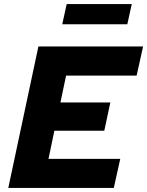

<svg xmlns="http://www.w3.org/2000/svg" viewBox="-20 -930 728 950"><path d="M21 0 170 -700H688L656 -556H307L279 -423H526L496 -283H249L220 -144H575L543 0ZM632 -910 610 -810H288L310 -910Z"/></svg>

Font: Red Hat Text
Style: Bold Italic
Weight: 700
Italic angle: -12°
Designer: Pentagram / MCKL
Foundry: Pentagram / MCKL
Version: Version 1.003; Red Hat Text Bold Italic